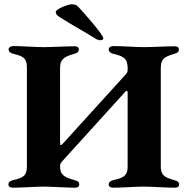

<svg xmlns="http://www.w3.org/2000/svg" viewBox="-20 -869 867 892"><path d="M39 3C85 3 141 -2 182 -2C222 -2 286 3 330 3C341 3 348 -2 348 -12C348 -24 341 -28 327 -32C276 -46 259 -58 259 -96C259 -108 263 -113 272 -123L564 -445C566 -446 568 -447 569 -447C571 -447 573 -445 573 -440V-95C573 -54 556 -43 506 -32C492 -29 485 -22 485 -11C485 -2 495 3 505 3C551 3 607 -2 647 -2C686 -2 749 3 793 3C805 3 812 -2 812 -12C812 -24 804 -28 790 -32C738 -46 727 -59 727 -98V-550C727 -590 736 -604 790 -619C804 -623 811 -627 811 -640C811 -649 804 -654 793 -654C749 -654 688 -650 649 -650C608 -650 551 -655 505 -655C496 -655 485 -649 485 -640C485 -629 493 -622 507 -619C558 -607 572 -595 573 -554V-544C573 -535 569 -528 563 -522L274 -204C269 -198 265 -195 263 -195C260 -195 259 -200 259 -211V-550C259 -590 271 -604 325 -619C339 -623 346 -627 346 -640C346 -649 339 -654 328 -654C284 -654 221 -650 182 -650C142 -650 86 -655 40 -655C31 -655 20 -649 20 -640C20 -629 28 -622 42 -619C94 -607 105 -595 105 -551V-97C105 -55 91 -43 40 -32C27 -29 19 -22 19 -11C19 -2 29 3 39 3ZM239 -811C241 -803 245 -797 258 -789C309 -756 372 -722 423 -690C430 -685 439 -682 448 -682C456 -683 460 -686 460 -691C460 -709 360 -820 344 -837C333 -848 325 -849 310 -849C294 -847 236 -827 239 -811Z"/></svg>

Font: EB Garamond
Style: Bold
Weight: 700
Designer: Georg Duffner and Octavio Pardo
Foundry: Georg Duffner
Version: Version 1.000;PS 001.000;hotconv 1.0.88;makeotf.lib2.5.64775